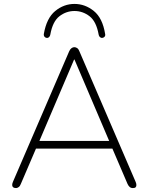

<svg xmlns="http://www.w3.org/2000/svg" viewBox="-20 -951 756 977"><path d="M62 6Q52 6 47 2Q42 -2 42 -9.5Q42 -17 46 -26L332 -690Q337 -701 344 -706Q351 -711 358 -711Q366 -711 373 -706Q380 -701 384 -690L670 -26Q674 -17 674 -9.5Q674 -2 670 2Q666 6 656 6Q646 6 639.5 0Q633 -6 629 -15L548 -204L575 -195H139L167 -204L86 -15Q82 -4 75 1Q68 6 62 6ZM357 -648 178 -228 156 -234H558L538 -228L359 -648ZM219 -758Q212 -758 207 -763.5Q202 -769 203 -778Q217 -859 261 -895Q305 -931 359 -931Q413 -931 457.5 -895Q502 -859 515 -778Q517 -769 511.5 -763.5Q506 -758 499 -758Q496 -758 492 -760Q488 -762 485.5 -766Q483 -770 482 -775Q470 -842 435.5 -868.5Q401 -895 359 -895Q317 -895 282.5 -868.5Q248 -842 236 -775Q235 -770 232.5 -766Q230 -762 226.5 -760Q223 -758 219 -758Z"/></svg>

Font: Nunito ExtraLight
Style: Regular
Weight: 200
Designer: Vernon Adams
Foundry: Vernon Adams
Version: Version 3.602;April 4, 2023;FontCreator 14.0.0.2856 64-bit